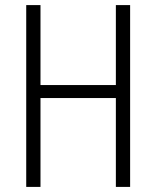

<svg xmlns="http://www.w3.org/2000/svg" viewBox="-20 -734 614 754"><path d="M491 0V-714H435V-400H139V-714H83V0H139V-349H435V0Z"/></svg>

Font: Noto Sans Kannada Condensed Light
Style: Regular
Weight: 300
Width: 3
Designer: Jelle Bosma - Monotype Design Team
Foundry: Monotype Imaging Inc.
Version: Version 2.005